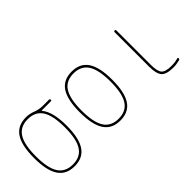

<svg xmlns="http://www.w3.org/2000/svg" viewBox="0 -1010 1499 1499"><g transform="rotate(-45 750.0 -260.0)"><path d="M366.7 -449.7Q328.1 -509.8 245.1 -509.8Q162.1 -509.8 123.5 -449.7Q85 -389.6 85 -259.8Q85 -129.9 123.5 -69.8Q162.1 -9.8 245.1 -9.8Q328.1 -9.8 366.7 -69.8Q405.3 -129.9 405.3 -259.8Q405.3 -389.6 366.7 -449.7ZM245.1 -530.3Q284.2 -530.3 323.2 -515.1Q362.3 -500 400.4 -500H469.7Q479.5 -500 480 -490.2Q480.5 -480.5 469.7 -480.5H370.1Q369.1 -480.5 369.1 -479Q369.1 -477.5 369.6 -477.5Q370.1 -477.5 370.1 -476.6Q424.8 -411.1 424.8 -259.8Q424.8 -122.1 380.9 -56.2Q336.9 9.8 245.1 9.8Q153.3 9.8 109.4 -56.2Q65.4 -122.1 65.4 -260.3Q65.4 -398.4 109.4 -464.4Q153.3 -530.3 245.1 -530.3Z M871.6 -449.7Q833 -509.8 750 -509.8Q667 -509.8 628.4 -449.7Q589.8 -389.6 589.8 -259.8Q589.8 -129.9 628.4 -69.8Q667 -9.8 750 -9.8Q833 -9.8 871.6 -69.8Q910.2 -129.9 910.2 -259.8Q910.2 -389.6 871.6 -449.7ZM885.7 -56.2Q841.8 9.8 750 9.8Q658.2 9.8 614.3 -56.2Q570.3 -122.1 570.3 -260.3Q570.3 -398.4 614.3 -464.4Q658.2 -530.3 750 -530.3Q841.8 -530.3 885.7 -464.4Q929.7 -398.4 929.7 -260.3Q929.7 -122.1 885.7 -56.2Z M1335 9.8Q1259.8 9.8 1232.4 -20Q1205.1 -49.8 1205.1 -129.9V-509.8Q1205.1 -519.5 1214.8 -519.5Q1224.6 -519.5 1224.6 -509.8V-129.9Q1224.6 -57.6 1246.6 -33.7Q1268.6 -9.8 1335 -9.8Q1370.1 -9.8 1405.3 -19.5Q1409.2 -20.5 1412.1 -18.6Q1415 -16.6 1415 -12.7Q1415 -2.9 1406.2 0Q1369.1 9.8 1335 9.8Z"/></g></svg>

Font: Rounded-L Mgen+ 2m thin
Style: Regular
Weight: 100
Designer: [Source Han Sans]
Ryoko NISHIZUKA  (kana & ideographs); Paul D. Hunt (Latin, Greek & Cyrillic); Wenlong ZHANG  (bopomofo
Version: Version 1.059.20150602